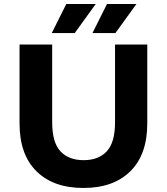

<svg xmlns="http://www.w3.org/2000/svg" viewBox="-20 -921 828 953"><path d="M394 12Q245 12 161 -71Q77 -154 77 -308V-700H239V-314Q239 -214 280 -170Q321 -126 395 -126Q469 -126 510 -170Q551 -214 551 -314V-700H711V-308Q711 -154 627 -71Q543 12 394 12ZM439 -757 511 -901H657L553 -757ZM237 -757 309 -901H455L351 -757Z"/></svg>

Font: Montserrat Thin
Style: Bold
Weight: 700
Version: Version 9.000